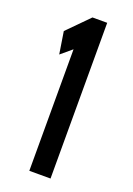

<svg xmlns="http://www.w3.org/2000/svg" viewBox="-125 -674 500 723"><g transform="rotate(20 125.0 -312.0)"><path d="M90 0V-487L46 -450L32 -539L116 -624H175V0Z"/></g></svg>

Font: Inconsolata UltraCondensed Black
Style: Regular
Weight: 900
Width: 1
Monospace: yes
Designer: Raph Levien, Cyreal, Brenton Simpson
Foundry: Raph Levien, Cyreal, Google
Version: Version 3.001; ttfautohint (v1.8.2.53-6de2)